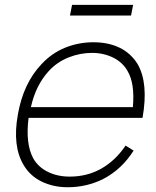

<svg xmlns="http://www.w3.org/2000/svg" viewBox="-20 -751 637 786"><path d="M516.5 -687.5H266.5L275 -731H525ZM494 -155 527 -134.5Q478.5 -58 403 -18.5Q335 15.5 257.5 15.5Q197.5 15.5 150.2 -7.8Q103 -31 77 -75Q30 -153 53 -281Q75 -409.5 150 -488.5Q192.5 -534 247.2 -556Q302 -578 362.5 -578Q423 -578 469 -556Q515 -534 543.5 -488.5Q588.5 -410 563.5 -268.5H97Q83.5 -162.5 116.5 -102Q137.5 -66 176.8 -47Q216 -28 265.5 -28Q335.5 -28 392.5 -59.5Q452 -92.5 494 -155ZM106.5 -312.5H524Q532.5 -410 502 -460.5Q492 -478.5 477 -492.2Q462 -506 443.2 -515.2Q424.5 -524.5 402.5 -529.5Q380.5 -534.5 357.5 -534.5Q307.5 -534.5 260.5 -515.8Q213.5 -497 180 -460.5Q126.5 -402.5 106.5 -312.5Z"/></svg>

Font: Russisch Sans ExtraLight
Style: Italic
Weight: 200
Width: 4
Italic angle: -10°
Designer: Michael Sharanda (font) & Cristiano Sobral (main changes)
Foundry: Michael Sharanda
Version: Version 2.00;September 8, 2020;FontCreator 13.0.0.2681 64-bi